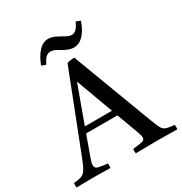

<svg xmlns="http://www.w3.org/2000/svg" viewBox="-226 -1046 1133 1196"><g transform="rotate(-30 340.5 -448.0)"><path d="M-22 1Q-24 -15 -22 -31Q6 -34 23 -38Q40 -42 52 -52.5Q64 -63 75 -84.5Q86 -106 101 -145L317 -699Q328 -703 343.5 -705Q359 -707 370 -707L585 -136Q599 -100 608 -79.5Q617 -59 628 -50Q639 -41 656 -37.5Q673 -34 703 -31Q705 -15 703 1Q668 1 631 0Q594 -1 557 -1Q519 -1 480.5 0Q442 1 404 1Q401 -14 404 -31Q453 -36 472 -40.5Q491 -45 491 -64Q491 -72 488 -82Q485 -92 480 -107L423 -261H198L148 -123Q141 -104 137.5 -91.5Q134 -79 134 -69Q134 -47 154.5 -41.5Q175 -36 222 -31Q224 -14 222 1Q188 1 155 0Q122 -1 88 -1Q60 -1 34 0Q8 1 -22 1ZM213 -303H408L310 -569ZM489 -897Q498 -895 506 -892Q514 -889 521 -886Q501 -826 470 -794Q439 -762 399 -762Q385 -762 369 -767Q353 -772 332 -784Q313 -795 295.5 -804.5Q278 -814 258 -814Q222 -814 198 -756Q184 -759 166 -767Q188 -825 218.5 -857.5Q249 -890 289 -890Q302 -890 318 -885Q334 -880 355 -868Q374 -858 392.5 -847.5Q411 -837 429 -837Q465 -837 489 -897Z"/></g></svg>

Font: Castoro
Style: Regular
Weight: 400
Designer: John Hudson
Foundry: Tiro Typeworks Ltd.
Version: Version 2.04